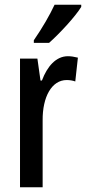

<svg xmlns="http://www.w3.org/2000/svg" viewBox="-20 -786 361 806"><path d="M321 -757V-766H209C188 -721 159 -671 122 -617V-606H186C229 -644 296 -716 321 -757ZM265 -550C215 -550 178 -507 156 -448H150L137 -540H64V0H159V-280C158 -379 197 -450 260 -450C272 -450 286 -448 296 -444L307 -544C291 -548 278 -550 265 -550Z"/></svg>

Font: Noto Sans Gujarati ExtraCondensed Medium
Style: Regular
Weight: 500
Width: 2
Designer: Jelle Bosma - Monotype Design Team, Universal Thirst
Foundry: Monotype Imaging Inc.
Version: Version 2.106